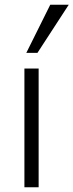

<svg xmlns="http://www.w3.org/2000/svg" viewBox="-20 -790 310 810"><path d="M83 -501H143V0H83ZM91 -567 192 -770H270L138 -567Z"/></svg>

Font: Muli Light
Style: Regular
Weight: 300
Designer: Vernon Adams
Foundry: Vernon Adams
Version: Version 2.100